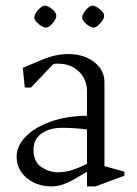

<svg xmlns="http://www.w3.org/2000/svg" viewBox="-20 -652 487 682"><path d="M162 10Q128 10 100 -3.5Q72 -17 55.5 -41Q39 -65 39 -95Q39 -133 70 -165.5Q101 -198 157.5 -219Q214 -240 289 -241V-331Q289 -353 278 -374.5Q267 -396 243.5 -411Q220 -426 183 -426Q182 -426 176.5 -425.5Q171 -425 169 -424L90 -341H68L61 -411Q101 -428 127.5 -439Q154 -450 176.5 -455Q199 -460 226 -460Q258 -460 286.5 -448Q315 -436 333 -413.5Q351 -391 351 -359V-62L422 -42V-28L320 10H289V-42Q269 -30 248.5 -18Q228 -6 207 2Q186 10 162 10ZM187 -40Q208 -40 232.5 -47Q257 -54 289 -70V-192Q276 -194 252 -196Q228 -198 200 -198Q157 -198 128 -178Q99 -158 99 -120Q99 -77 127 -58.5Q155 -40 187 -40ZM143 -554Q137 -554 127.5 -559.5Q118 -565 110 -573.5Q102 -582 102 -590Q102 -598 108.5 -608Q115 -618 124 -625Q133 -632 139 -632Q146 -632 155.5 -626.5Q165 -621 172.5 -612.5Q180 -604 180 -596Q180 -588 173.5 -578Q167 -568 158.5 -561Q150 -554 143 -554ZM312 -554Q306 -554 296.5 -559.5Q287 -565 279.5 -573.5Q272 -582 272 -590Q272 -598 278.5 -608Q285 -618 293.5 -625Q302 -632 309 -632Q315 -632 324.5 -626.5Q334 -621 342 -612.5Q350 -604 350 -596Q350 -588 343 -578Q336 -568 327.5 -561Q319 -554 312 -554Z"/></svg>

Font: Ancizar Serif Light
Style: Regular
Weight: 300
Designer: Cesar Puertas, Viviana Monsalve, Julian Moncada, Julian Prieto, Jose Castro, Felipe Aragon, Mariel Hernandez, Sara Alarc
Version: Version 8.100